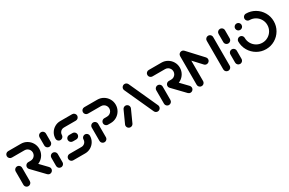

<svg xmlns="http://www.w3.org/2000/svg" viewBox="103 -1488 3695 2459"><g transform="rotate(-30 1950.5 -259.0)"><path d="M88.9 0Q75.9 0 65 -6.3Q54.1 -12.6 47.6 -23.7Q41.1 -34.8 41.1 -47.8V-244.8Q41.1 -257.8 47.6 -268.7Q54.1 -279.6 65 -286.1Q75.9 -292.6 88.9 -292.6Q101.9 -292.6 112.8 -286.1Q123.7 -279.6 130 -268.7Q136.3 -257.8 136.3 -244.8V-47.8Q136.3 -27.8 122.4 -13.9Q108.5 0 88.9 0ZM454.4 -46.3Q454.4 -33.3 448 -22.4Q441.5 -11.5 430.6 -5Q419.6 1.5 406.7 1.5Q397 1.5 388.5 -2.2Q380 -5.9 373.3 -12.6L206.7 -185.9Q192.2 -200.4 192.2 -220Q192.2 -233 198.7 -243.9Q205.2 -254.8 216.1 -261.1Q227 -267.4 240 -267.4Q249.6 -267.4 258.1 -263.9Q266.7 -260.4 273.3 -254.1L440.4 -80Q447 -73.3 450.7 -64.6Q454.4 -55.9 454.4 -46.3ZM192.2 -220Q192.2 -233 198.7 -243.9Q205.2 -254.8 216.1 -261.3Q227 -267.8 240 -267.8H275.2Q296.7 -267.8 314.4 -278.1Q332.2 -288.5 342.6 -306.3Q353 -324.1 353 -345.6Q353 -366.7 342.6 -384.6Q332.2 -402.6 314.4 -413Q296.7 -423.3 275.2 -423.3H87.4Q67.8 -423.3 53.9 -437.2Q40 -451.1 40 -471.1Q40 -490.7 53.9 -504.6Q67.8 -518.5 87.4 -518.5H275.2Q322.2 -518.5 362 -495.2Q401.9 -471.9 425 -432.2Q448.1 -392.6 448.1 -345.6Q448.1 -298.5 425 -258.7Q401.9 -218.9 362 -195.7Q322.2 -172.6 275.2 -172.6H240Q227 -172.6 216.1 -178.9Q205.2 -185.2 198.7 -196.1Q192.2 -207 192.2 -220Z M571.9 0Q552.2 0 538.3 -13.9Q524.4 -27.8 524.4 -47.8V-168.1Q524.4 -181.1 530.7 -192Q537 -203 548 -209.4Q558.9 -215.9 571.9 -215.9Q584.8 -215.9 595.7 -209.4Q606.7 -203 613.1 -192Q619.6 -181.1 619.6 -168.1V-47.8Q619.6 -34.8 613.1 -23.7Q606.7 -12.6 595.7 -6.3Q584.8 0 571.9 0ZM571.9 -302.6Q558.9 -302.6 548 -309.1Q537 -315.6 530.7 -326.5Q524.4 -337.4 524.4 -350.4V-471.1Q524.4 -490.7 538.3 -504.6Q552.2 -518.5 571.9 -518.5Q584.8 -518.5 595.7 -512.2Q606.7 -505.9 613.1 -495Q619.6 -484.1 619.6 -471.1V-350.4Q619.6 -337.4 613.1 -326.5Q606.7 -315.6 595.7 -309.1Q584.8 -302.6 571.9 -302.6Z M1045.9 -212.6Q1058.9 -212.6 1069.8 -206.1Q1080.7 -199.6 1087 -188.7Q1093.3 -177.8 1093.3 -164.8Q1093.3 -120 1071.1 -82.2Q1048.9 -44.4 1010.9 -22.2Q973 0 928.1 0H751.5Q738.5 0 727.6 -6.3Q716.7 -12.6 710.2 -23.7Q703.7 -34.8 703.7 -47.8Q703.7 -60.7 710.2 -71.7Q716.7 -82.6 727.6 -88.9Q738.5 -95.2 751.5 -95.2H928.1Q947.4 -95.2 963.3 -104.4Q979.3 -113.7 988.7 -129.8Q998.1 -145.9 998.1 -164.8Q998.1 -177.8 1004.6 -188.7Q1011.1 -199.6 1022 -206.1Q1033 -212.6 1045.9 -212.6ZM965.2 -259.3Q965.2 -246.3 958.7 -235.4Q952.2 -224.4 941.3 -218.1Q930.4 -211.9 917.4 -211.9H867.8Q847.8 -211.9 833.9 -225.7Q820 -239.6 820 -259.3Q820 -272.2 826.3 -283.1Q832.6 -294.1 843.7 -300.6Q854.8 -307 867.8 -307H917.4Q930.4 -307 941.3 -300.6Q952.2 -294.1 958.7 -283.1Q965.2 -272.2 965.2 -259.3ZM739.3 -305.9Q726.3 -305.9 715.4 -312.4Q704.4 -318.9 698.1 -329.8Q691.9 -340.7 691.9 -353.7Q691.9 -398.5 714.1 -436.3Q736.3 -474.1 774.3 -496.3Q812.2 -518.5 857 -518.5H1033.7Q1053.3 -518.5 1067.2 -504.6Q1081.1 -490.7 1081.1 -471.1Q1081.1 -451.1 1067.2 -437.2Q1053.3 -423.3 1033.7 -423.3H857Q837.8 -423.3 821.9 -414.1Q805.9 -404.8 796.5 -388.7Q787 -372.6 787 -353.7Q787 -340.7 780.6 -329.8Q774.1 -318.9 763.1 -312.4Q752.2 -305.9 739.3 -305.9Z M1213.3 0Q1193.7 0 1179.8 -13.9Q1165.9 -27.8 1165.9 -47.8V-244.8Q1165.9 -257.8 1172.2 -268.7Q1178.5 -279.6 1189.4 -286.1Q1200.4 -292.6 1213.3 -292.6Q1226.3 -292.6 1237.2 -286.1Q1248.1 -279.6 1254.6 -268.7Q1261.1 -257.8 1261.1 -244.8V-47.8Q1261.1 -34.8 1254.6 -23.7Q1248.1 -12.6 1237.2 -6.3Q1226.3 0 1213.3 0ZM1317 -220Q1317 -233 1323.5 -243.9Q1330 -254.8 1340.9 -261.3Q1351.9 -267.8 1364.8 -267.8H1405.6Q1426.7 -267.8 1444.6 -278.1Q1462.6 -288.5 1473 -306.3Q1483.3 -324.1 1483.3 -345.6Q1483.3 -366.7 1473 -384.6Q1462.6 -402.6 1444.6 -413Q1426.7 -423.3 1405.6 -423.3H1213.3Q1193.7 -423.3 1179.8 -437.2Q1165.9 -451.1 1165.9 -471.1Q1165.9 -490.7 1179.8 -504.6Q1193.7 -518.5 1213.3 -518.5H1405.6Q1452.6 -518.5 1492.4 -495.2Q1532.2 -471.9 1555.4 -432.2Q1578.5 -392.6 1578.5 -345.6Q1578.5 -298.5 1555.4 -258.7Q1532.2 -218.9 1492.4 -195.7Q1452.6 -172.6 1405.6 -172.6H1364.8Q1351.9 -172.6 1340.9 -178.9Q1330 -185.2 1323.5 -196.1Q1317 -207 1317 -220Z M1598.9 0Q1585.9 0 1575 -6.3Q1564.1 -12.6 1557.6 -23.7Q1551.1 -34.8 1551.1 -47.8Q1551.1 -58.9 1556.3 -68.5L1636.3 -245.2Q1642.2 -257.4 1653.7 -264.8Q1665.2 -272.2 1679.3 -272.2Q1692.2 -272.2 1703.1 -265.7Q1714.1 -259.3 1720.4 -248.3Q1726.7 -237.4 1726.7 -224.4Q1726.7 -213.7 1721.9 -203.3L1641.9 -26.7Q1635.6 -14.4 1624.3 -7.2Q1613 0 1598.9 0ZM2048.9 -47.8Q2048.9 -34.8 2042.6 -23.9Q2036.3 -13 2025.2 -6.5Q2014.1 0 2001.1 0Q1987.4 0 1975.9 -7.4Q1964.4 -14.8 1958.5 -26.7L1765.6 -450Q1760.7 -460.4 1760.7 -471.1Q1760.7 -483.7 1767.2 -494.6Q1773.7 -505.6 1784.6 -512Q1795.6 -518.5 1808.5 -518.5Q1822.2 -518.5 1833.7 -511.1Q1845.2 -503.7 1851.5 -491.9L2044.1 -68.5Q2048.9 -58.1 2048.9 -47.8Z M2167.8 0Q2154.8 0 2143.9 -6.3Q2133 -12.6 2126.5 -23.7Q2120 -34.8 2120 -47.8V-244.8Q2120 -257.8 2126.5 -268.7Q2133 -279.6 2143.9 -286.1Q2154.8 -292.6 2167.8 -292.6Q2180.7 -292.6 2191.7 -286.1Q2202.6 -279.6 2208.9 -268.7Q2215.2 -257.8 2215.2 -244.8V-47.8Q2215.2 -27.8 2201.3 -13.9Q2187.4 0 2167.8 0ZM2533.3 -46.3Q2533.3 -33.3 2526.9 -22.4Q2520.4 -11.5 2509.4 -5Q2498.5 1.5 2485.6 1.5Q2475.9 1.5 2467.4 -2.2Q2458.9 -5.9 2452.2 -12.6L2285.6 -185.9Q2271.1 -200.4 2271.1 -220Q2271.1 -233 2277.6 -243.9Q2284.1 -254.8 2295 -261.1Q2305.9 -267.4 2318.9 -267.4Q2328.5 -267.4 2337 -263.9Q2345.6 -260.4 2352.2 -254.1L2519.3 -80Q2525.9 -73.3 2529.6 -64.6Q2533.3 -55.9 2533.3 -46.3ZM2271.1 -220Q2271.1 -233 2277.6 -243.9Q2284.1 -254.8 2295 -261.3Q2305.9 -267.8 2318.9 -267.8H2354.1Q2375.6 -267.8 2393.3 -278.1Q2411.1 -288.5 2421.5 -306.3Q2431.9 -324.1 2431.9 -345.6Q2431.9 -366.7 2421.5 -384.6Q2411.1 -402.6 2393.3 -413Q2375.6 -423.3 2354.1 -423.3H2166.3Q2146.7 -423.3 2132.8 -437.2Q2118.9 -451.1 2118.9 -471.1Q2118.9 -490.7 2132.8 -504.6Q2146.7 -518.5 2166.3 -518.5H2354.1Q2401.1 -518.5 2440.9 -495.2Q2480.7 -471.9 2503.9 -432.2Q2527 -392.6 2527 -345.6Q2527 -298.5 2503.9 -258.7Q2480.7 -218.9 2440.9 -195.7Q2401.1 -172.6 2354.1 -172.6H2318.9Q2305.9 -172.6 2295 -178.9Q2284.1 -185.2 2277.6 -196.1Q2271.1 -207 2271.1 -220Z M2650.7 -518.5Q2663.7 -518.5 2674.6 -512.2Q2685.6 -505.9 2692 -495Q2698.5 -484.1 2698.5 -471.1V-47.8Q2698.5 -34.8 2692 -23.7Q2685.6 -12.6 2674.6 -6.3Q2663.7 0 2650.7 0Q2631.1 0 2617.2 -13.9Q2603.3 -27.8 2603.3 -47.8V-471.1Q2603.3 -490.7 2617.2 -504.6Q2631.1 -518.5 2650.7 -518.5ZM2895.2 -258.5Q2895.2 -238.9 2881.3 -225Q2867.4 -211.1 2847.8 -211.1Q2827 -211.1 2812.6 -226.3L2620 -434.4Q2607 -448.1 2607 -467Q2607 -480 2613.5 -490.9Q2620 -501.9 2630.9 -508.1Q2641.9 -514.4 2654.8 -514.4Q2665.2 -514.4 2674.1 -510.4Q2683 -506.3 2689.6 -499.3L2882.6 -290.7Q2895.2 -277 2895.2 -258.5ZM3044.4 -518.5Q3057.4 -518.5 3068.3 -512.2Q3079.3 -505.9 3085.7 -495Q3092.2 -484.1 3092.2 -471.1V-47.8Q3092.2 -34.8 3085.7 -23.7Q3079.3 -12.6 3068.3 -6.3Q3057.4 0 3044.4 0Q3024.8 0 3010.9 -13.9Q2997 -27.8 2997 -47.8V-471.1Q2997 -490.7 3010.9 -504.6Q3024.8 -518.5 3044.4 -518.5Z M3219.3 0Q3199.6 0 3185.7 -13.9Q3171.9 -27.8 3171.9 -47.8V-168.1Q3171.9 -181.1 3178.1 -192Q3184.4 -203 3195.4 -209.4Q3206.3 -215.9 3219.3 -215.9Q3232.2 -215.9 3243.1 -209.4Q3254.1 -203 3260.6 -192Q3267 -181.1 3267 -168.1V-47.8Q3267 -34.8 3260.6 -23.7Q3254.1 -12.6 3243.1 -6.3Q3232.2 0 3219.3 0ZM3219.3 -302.6Q3206.3 -302.6 3195.4 -309.1Q3184.4 -315.6 3178.1 -326.5Q3171.9 -337.4 3171.9 -350.4V-471.1Q3171.9 -490.7 3185.7 -504.6Q3199.6 -518.5 3219.3 -518.5Q3232.2 -518.5 3243.1 -512.2Q3254.1 -505.9 3260.6 -495Q3267 -484.1 3267 -471.1V-350.4Q3267 -337.4 3260.6 -326.5Q3254.1 -315.6 3243.1 -309.1Q3232.2 -302.6 3219.3 -302.6Z M3390 -424.1Q3390 -437 3396.3 -448Q3402.6 -458.9 3413.7 -465.4Q3424.8 -471.9 3437.8 -471.9Q3450.7 -471.9 3461.7 -465.4Q3472.6 -458.9 3478.9 -448Q3485.2 -437 3485.2 -424.1Q3485.2 -404.4 3471.3 -390.6Q3457.4 -376.7 3437.8 -376.7Q3417.8 -376.7 3403.9 -390.6Q3390 -404.4 3390 -424.1ZM3556.3 -473.7Q3556.3 -486.7 3562.8 -497.6Q3569.3 -508.5 3580.2 -515Q3591.1 -521.5 3604.1 -521.5Q3675.2 -521.5 3735.4 -486.3Q3795.6 -451.1 3830.7 -390.9Q3865.9 -330.7 3865.9 -259.3Q3865.9 -187.8 3830.7 -127.6Q3795.6 -67.4 3735.4 -32.2Q3675.2 3 3604.1 3Q3532.6 3 3472.4 -32.2Q3412.2 -67.4 3377 -127.6Q3341.9 -187.8 3341.9 -259.3Q3341.9 -272.2 3348.3 -283.1Q3354.8 -294.1 3365.7 -300.6Q3376.7 -307 3389.6 -307Q3402.6 -307 3413.5 -300.6Q3424.4 -294.1 3430.7 -283.1Q3437 -272.2 3437 -259.3Q3437 -213.7 3459.4 -175.4Q3481.9 -137 3520.2 -114.6Q3558.5 -92.2 3604.1 -92.2Q3649.3 -92.2 3687.6 -114.6Q3725.9 -137 3748.3 -175.4Q3770.7 -213.7 3770.7 -259.3Q3770.7 -304.8 3748.3 -343.1Q3725.9 -381.5 3687.6 -403.9Q3649.3 -426.3 3604.1 -426.3Q3591.1 -426.3 3580.2 -432.6Q3569.3 -438.9 3562.8 -449.8Q3556.3 -460.7 3556.3 -473.7Z"/></g></svg>

Font: 26F Galaxy Hebrew Extra Bold
Style: Regular
Weight: 800
Designer: C₂₉H₂₅N₃O₅
Version: Version 1.000